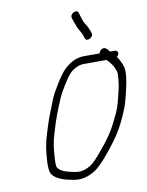

<svg xmlns="http://www.w3.org/2000/svg" viewBox="-93 -904 750 980"><g transform="rotate(-10 282.5 -414.0)"><path d="M429.1 -714 425.2 -726C418.2 -743.3 415.7 -751.2 404.7 -766C396.3 -779.4 391.4 -797.4 386.3 -814L382 -828C375.1 -850.1 335.8 -830.4 342.7 -808L347.1 -794C350.1 -785.3 353.4 -776.3 357 -767C364.3 -742.8 379.3 -729.7 386 -706L389.9 -694C396.5 -672.4 436 -691.5 429.1 -714ZM480.3 -566C498.7 -548.8 516 -523.8 523.2 -497C526.7 -484.4 520.1 -427.8 515.2 -409C512.6 -399 509.9 -387.7 507.3 -375C502.3 -356 502.3 -356 497 -336C493.9 -324 488.2 -308.7 480 -290C448.4 -222.6 431.4 -189.7 376.2 -123C343.6 -82.3 319.5 -57.3 304.1 -48C279.6 -33.2 252.5 -24.2 222.1 -31C187.6 -37.6 148 -46.4 135.3 -70C131.9 -74.7 131.1 -90.7 132.9 -118C136.2 -170.4 138.8 -199.6 156.8 -255C174.4 -315 190 -354.7 213.4 -410C224.2 -439.6 272.2 -516.7 289.8 -533.5C297.8 -541.2 304.9 -546.7 311.1 -550C324.3 -557.5 340.7 -566 360.3 -566ZM529.5 -605H505.5C502.6 -609 499.5 -612.7 496.4 -616L488.3 -623C477.1 -634.9 454.2 -622.9 451.5 -605H370.5C325.5 -605 293.5 -583.3 265.6 -557.5C242.4 -536 189.7 -451.4 175.7 -415C153 -356.9 136.3 -318.6 118.3 -257C99.5 -198.3 96 -165.8 91.8 -110C90.2 -76 92.7 -53.7 99.3 -43C118.4 -14.2 159.4 -1.3 205.2 7C248.5 15.8 284.4 4.7 318.7 -16C339.7 -28.7 368.9 -58 406.3 -104C461.8 -172.8 485.8 -212.2 516.2 -283C525.6 -303.7 532.2 -321.3 536 -336C541.3 -356 541.3 -356 546.3 -375C548.9 -387.7 551.6 -399 554.2 -409C557 -419.7 560 -436.3 563.3 -459C566.4 -483.7 566.1 -502.7 562.2 -516C556.6 -535 546.1 -556.9 534.9 -572C539.9 -576 543.2 -580.7 544.6 -586C547.3 -596.6 540.1 -605 529.5 -605Z"/></g></svg>

Font: Just Breathe
Style: Obl5
Weight: 400
Foundry: Cannot Into Space Fonts
Version: Version 0.72